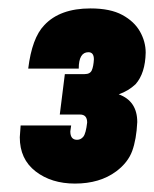

<svg xmlns="http://www.w3.org/2000/svg" viewBox="-20 -813 366 456"><path d="M158 -377Q102 -377 64.5 -406Q27 -435 27 -487L29 -515H149L147 -501Q147 -481 163 -481Q172 -481 178 -488.5Q184 -496 187 -522Q187 -541 170 -541H122L134 -637H181Q194 -637 198 -646Q202 -655 203 -672Q203 -689 190 -689Q167 -689 167 -650H47Q56 -723 85 -753Q122 -793 195 -793Q242 -793 270.5 -777.5Q299 -762 312.5 -738Q326 -714 326 -688Q325 -639 302 -613Q285 -597 262 -589Q306 -573 306 -523Q304 -482 294 -454.5Q284 -427 256 -406Q217 -377 158 -377Z"/></svg>

Font: Tanohe Sans
Style: Bold Italic
Weight: 700
Designer: Village Type and Design LLC & Cristiano Sobral
Foundry: Cooper Hewitt Smithsonian Design Museum
Version: Version 1.00;September 29, 2021;FontCreator 13.0.0.2655 64-b